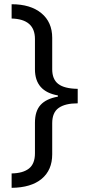

<svg xmlns="http://www.w3.org/2000/svg" viewBox="-20 -734 419 912"><path d="M254.9 -280.8Q146 -299.8 146 -404.8V-548.8Q146 -643.1 35.2 -646V-713.9Q125 -713.9 176.5 -671.4Q228 -628.9 228 -554.2V-404.8Q228 -357.4 256.8 -335.2Q285.6 -313 349.1 -312V-243.2Q289.6 -243.2 258.8 -221.4Q228 -199.7 228 -148.9V-1Q228 73.7 178 115.5Q127.9 157.2 35.2 158.2V89.8Q89.4 88.9 117.7 66.4Q146 43.9 146 -5.9V-150.9Q146 -206.5 172.9 -235.8Q199.7 -265.1 254.9 -274.9Z"/></svg>

Font: Samim FD
Style: FD
Weight: 400
Foundry: DejaVu fonts team - Redesigned by Saber Rastikerdar
Version: Version 4.0.5